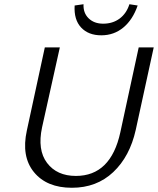

<svg xmlns="http://www.w3.org/2000/svg" viewBox="-20 -882 747 908"><path d="M459 -715Q519 -715 563.5 -752Q608 -789 631 -856L592 -862Q578 -818 545.5 -794Q513 -770 468 -770Q425 -770 399 -795.5Q373 -821 375 -862L333 -856Q329 -789 363.5 -752Q398 -715 459 -715ZM320 6Q201 6 140.5 -68Q80 -142 107 -265L192 -658H263L179 -280Q156 -173 202.5 -111.5Q249 -50 339 -50Q504 -50 549 -256L636 -658H707L622 -268Q594 -142 515.5 -68Q437 6 320 6Z"/></svg>

Font: EauTest
Style: Italic
Weight: 400
Italic angle: -12°
Designer: Christian Thalmann (Catharsis Fonts)
Version: Version 0.001;PS 000.001;hotconv 1.0.88;makeotf.lib2.5.64775